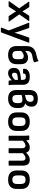

<svg xmlns="http://www.w3.org/2000/svg" viewBox="1800 -2550 935 4576"><g transform="rotate(90 2268.0 -262.5)"><path d="M18 0Q11 0 9 -4Q7 -8 11 -14L179 -253L22 -478Q18 -484 20.5 -488Q23 -492 30 -492H140Q150 -492 154 -485L209 -400Q220 -383 231 -364Q242 -345 252 -328H253Q264 -347 276 -366.5Q288 -386 299 -404L352 -484Q356 -492 366 -492H472Q479 -492 481.5 -488Q484 -484 480 -478L323 -255L493 -14Q497 -8 495 -4Q493 0 486 0H375Q365 0 361 -7L308 -87Q293 -109 279 -132Q265 -155 251 -178H250Q237 -155 223 -132Q209 -109 195 -87L142 -7Q138 0 128 0Z M647 185Q633 185 639 171L706 -4L523 -478Q518 -492 532 -492H635Q645 -492 648 -482L720 -277Q731 -245 741 -211Q751 -177 760 -142H762Q772 -177 782 -211Q792 -245 803 -277L875 -482Q877 -492 888 -492H988Q1003 -492 998 -478L753 176Q750 185 740 185Z M1292 12Q1078 12 1078 -190V-408Q1078 -498 1105 -548Q1132 -598 1182 -625Q1219 -646 1263.5 -656Q1308 -666 1350.5 -676.5Q1393 -687 1425 -708Q1436 -715 1440 -702L1463 -623Q1466 -613 1459 -608Q1434 -589 1399 -581Q1364 -573 1326.5 -566.5Q1289 -560 1258 -546Q1223 -530 1209 -500.5Q1195 -471 1195 -428V-391Q1224 -422 1265 -442.5Q1306 -463 1355 -463Q1426 -463 1468 -420Q1510 -377 1510 -289V-190Q1510 -91 1453.5 -39.5Q1397 12 1292 12ZM1195 -201Q1195 -143 1218 -116.5Q1241 -90 1293 -90Q1345 -90 1368.5 -118Q1392 -146 1392 -199V-273Q1392 -319 1372 -340Q1352 -361 1316 -361Q1283 -361 1251 -343.5Q1219 -326 1195 -297Z M1723 12Q1663 12 1631 -23.5Q1599 -59 1599 -127Q1599 -179 1619 -211.5Q1639 -244 1684.5 -262Q1730 -280 1806 -287L1884 -294V-334Q1884 -377 1867 -394Q1850 -411 1808 -411Q1732 -411 1734 -356Q1734 -344 1723 -344H1633Q1621 -344 1620 -362Q1614 -428 1665.5 -466Q1717 -504 1813 -504Q1911 -504 1956.5 -462.5Q2002 -421 2002 -332V-124Q2002 -91 2003.5 -63.5Q2005 -36 2008 -13Q2010 0 1997 0H1914Q1904 0 1901 -13Q1899 -21 1896.5 -39Q1894 -57 1893 -76Q1851 -33 1811.5 -10.5Q1772 12 1723 12ZM1714 -139Q1714 -81 1763 -81Q1790 -81 1817.5 -96.5Q1845 -112 1884 -151V-222L1816 -216Q1758 -211 1736 -194.5Q1714 -178 1714 -139Z M2334 12Q2126 12 2126 -188V-500Q2126 -593 2176 -644Q2226 -695 2333 -695Q2523 -695 2523 -545Q2523 -489 2500.5 -450.5Q2478 -412 2443 -395V-393Q2501 -384 2528 -345Q2555 -306 2555 -245V-198Q2555 -96 2497.5 -42Q2440 12 2334 12ZM2243 -391 2306 -404Q2352 -414 2379.5 -440Q2407 -466 2407 -517Q2407 -559 2388 -578Q2369 -597 2329 -597Q2243 -597 2243 -508ZM2338 -89Q2389 -89 2413.5 -117.5Q2438 -146 2438 -200V-247Q2438 -290 2418.5 -309.5Q2399 -329 2357 -329Q2335 -329 2305 -323.5Q2275 -318 2243 -309V-198Q2243 -142 2265 -115.5Q2287 -89 2338 -89Z M2881 12Q2775 12 2717.5 -39Q2660 -90 2660 -192V-300Q2660 -402 2717 -453Q2774 -504 2881 -504Q2987 -504 3044 -453Q3101 -402 3101 -300V-192Q3101 -90 3044.5 -39Q2988 12 2881 12ZM2881 -89Q2934 -89 2958.5 -116.5Q2983 -144 2983 -203V-289Q2983 -348 2958.5 -375.5Q2934 -403 2881 -403Q2827 -403 2802.5 -375.5Q2778 -348 2778 -289V-203Q2778 -144 2802.5 -116.5Q2827 -89 2881 -89Z M3227 0Q3216 0 3216 -12V-367Q3216 -396 3214 -425Q3212 -454 3209 -479Q3208 -492 3221 -492H3305Q3315 -492 3317 -483Q3319 -469 3321.5 -452.5Q3324 -436 3326 -419Q3365 -459 3404 -481.5Q3443 -504 3493 -504Q3545 -504 3575 -482Q3605 -460 3618 -417Q3659 -458 3699.5 -481Q3740 -504 3791 -504Q3928 -504 3928 -340V-12Q3928 0 3917 0H3822Q3810 0 3810 -12V-320Q3810 -402 3748 -402Q3720 -402 3692.5 -385.5Q3665 -369 3631 -337V-12Q3631 0 3619 0H3525Q3513 0 3513 -12V-320Q3513 -402 3451 -402Q3423 -402 3395.5 -385.5Q3368 -369 3334 -337V-12Q3334 0 3322 0Z M4264 12Q4158 12 4100.5 -39Q4043 -90 4043 -192V-300Q4043 -402 4100 -453Q4157 -504 4264 -504Q4370 -504 4427 -453Q4484 -402 4484 -300V-192Q4484 -90 4427.5 -39Q4371 12 4264 12ZM4264 -89Q4317 -89 4341.5 -116.5Q4366 -144 4366 -203V-289Q4366 -348 4341.5 -375.5Q4317 -403 4264 -403Q4210 -403 4185.5 -375.5Q4161 -348 4161 -289V-203Q4161 -144 4185.5 -116.5Q4210 -89 4264 -89Z"/></g></svg>

Font: Sofia Sans
Style: Bold
Weight: 700
Designer: Botio Nikoltchev, Ani Petrova
Foundry: lettersoup
Version: Version 4.100; ttfautohint (v1.8.4.7-5d5b)